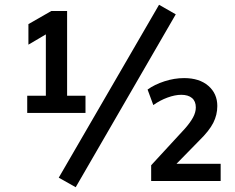

<svg xmlns="http://www.w3.org/2000/svg" viewBox="-20 -758 983 804"><path d="M261 -357H338V-285H94V-357H172V-614L99 -571V-657L195 -712H261ZM297 26 226 -14 646 -738 716 -698ZM904 -72V0H613V-66L754 -219Q777 -245 788.5 -266.5Q800 -288 800 -308Q800 -334 784 -347.5Q768 -361 739 -361Q713 -361 681.5 -349.5Q650 -338 622 -318L598 -383Q627 -404 668.5 -417.5Q710 -431 751 -431Q815 -431 852.5 -398.5Q890 -366 890 -314Q890 -277 873 -243.5Q856 -210 814 -169L719 -72Z"/></svg>

Font: Muli SemiBold
Style: Regular
Weight: 600
Designer: Vernon Adams
Foundry: Vernon Adams
Version: Version 2.000